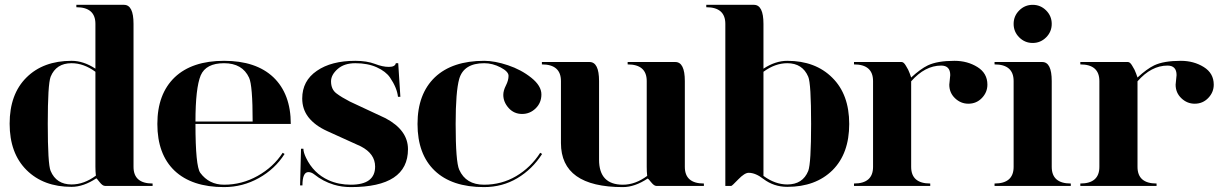

<svg xmlns="http://www.w3.org/2000/svg" viewBox="-20 -762 5005 787"><path d="M175.8 -254.9Q175.8 -88.9 187.5 -61.5Q210.9 -5.9 273.4 -5.9Q324.2 -5.9 373 -42Q371.1 -59.6 371.1 -79.1V-467.8Q323.2 -502.9 273.4 -502.9Q210 -502.9 187.5 -447.3Q175.8 -416 175.8 -254.9ZM527.3 -664.1V-78.1Q527.3 -9.8 605.5 -9.8V0H410.2Q400.4 0 388.2 -15.6Q376 -31.2 375 -31.2Q322.3 3.9 273.4 3.9Q158.2 3.9 88.9 -64.9Q19.5 -133.8 19.5 -254.9Q19.5 -376 88.4 -444.3Q157.2 -512.7 273.4 -512.7Q322.3 -512.7 371.1 -480.5V-664.1Q371.1 -732.4 293 -732.4V-742.2H488.3Q527.3 -742.2 527.3 -664.1Z M781.2 -263.7H1015.6Q1015.6 -412.1 1001 -443.4Q973.6 -502.9 898.4 -502.9Q824.2 -502.9 802.7 -453.1Q781.2 -401.4 781.2 -263.7ZM898.4 4.9Q766.6 4.9 695.3 -62.5Q625 -129.9 625 -253.9Q625 -377 696.3 -445.3Q767.6 -512.7 898.4 -512.7Q1029.3 -512.7 1100.6 -445.3Q1171.9 -377 1171.9 -253.9H781.2Q781.2 -81.1 800.8 -53.7Q836.9 -4.9 898.4 -4.9Q971.7 -4.9 1036.1 -41Q1100.6 -77.1 1138.7 -135.7L1146.5 -130.9Q1107.4 -69.3 1041 -32.2Q974.6 4.9 898.4 4.9Z M1602.5 -502.9Q1602.5 -502.9 1612.3 -502.9L1621.1 -365.2H1611.3Q1607.4 -401.9 1578.6 -444.3Q1561.5 -469.2 1524.4 -486.1Q1487.3 -502.9 1436.5 -502.9Q1390.6 -502.9 1363.8 -479Q1336.9 -455.1 1336.9 -428.7Q1336.9 -395.5 1359.4 -378.9Q1379.9 -363.3 1414.1 -345.7L1560.5 -277.3Q1652.3 -228.5 1652.3 -150.4Q1652.3 4.9 1418 4.9Q1381.3 4.9 1348.6 -4.9Q1303.7 -18.6 1268.6 -46.9Q1256.3 -56.6 1244.1 -56.6Q1219.7 -56.6 1219.7 -2H1210L1213.9 -152.3H1223.6Q1223.6 -137.7 1234.4 -115.2Q1265.1 -51.3 1326.7 -23.4Q1367.7 -4.9 1418 -4.9Q1517.6 -4.9 1517.6 -79.1Q1517.6 -131.8 1459 -162.1L1321.3 -224.6Q1270.5 -247.6 1243.7 -282.2Q1218.8 -314.9 1218.8 -358.4Q1218.8 -430.7 1278.8 -471.7Q1337.9 -512.7 1436.5 -512.7Q1483.4 -512.7 1517.1 -500Q1548.3 -487.8 1574 -487.8Q1599.6 -487.8 1602.5 -502.9Z M1963.9 4.9Q1832 4.9 1761.7 -62.5Q1691.4 -129.9 1691.4 -253.9Q1691.4 -377 1762.7 -445.3Q1834 -512.7 1964.8 -512.7Q2007.8 -512.7 2062 -494.6Q2116.2 -476.6 2157.7 -443.4Q2199.2 -410.2 2199.2 -375Q2199.2 -340.8 2175.8 -317.9Q2152.3 -294.9 2120.1 -294.9Q2086.9 -294.9 2064.9 -319.3Q2043 -343.8 2043 -373Q2043 -390.6 2053.7 -411.6Q2064.5 -432.6 2064.5 -451.2Q2064.5 -468.8 2031.7 -485.8Q1999 -502.9 1964.8 -502.9Q1880.9 -502.9 1862.3 -438.5Q1847.7 -386.7 1847.7 -253.9Q1847.7 -98.6 1862.3 -66.4Q1889.6 -4.9 1963.9 -4.9Q2036.1 -4.9 2095.7 -40Q2155.3 -75.2 2194.3 -135.7L2202.1 -130.9Q2162.1 -68.4 2100.6 -31.7Q2039.1 4.9 1963.9 4.9Z M2787.1 -429.7V-78.1Q2787.1 -9.8 2865.2 -9.8V0H2669.9Q2661.1 0 2648.9 -15.1Q2636.7 -30.3 2634.8 -30.3Q2582 4.9 2533.2 4.9Q2279.3 4.9 2279.3 -175.8V-429.7Q2279.3 -498 2201.2 -498V-507.8H2396.5Q2435.5 -507.8 2435.5 -429.7V-107.4Q2435.5 -4.9 2533.2 -4.9Q2584 -4.9 2632.8 -41Q2630.9 -58.6 2630.9 -78.1V-429.7Q2630.9 -498 2552.7 -498V-507.8H2748Q2787.1 -507.8 2787.1 -429.7Z M3109.4 -41Q3157.2 -5.9 3207 -5.9Q3270.5 -5.9 3293 -61.5Q3304.7 -92.8 3304.7 -253.9Q3304.7 -419.9 3293 -447.3Q3269.5 -502.9 3207 -502.9Q3157.2 -502.9 3109.4 -467.8V-174.8ZM3109.4 -480.5Q3158.2 -512.7 3207 -512.7Q3322.3 -512.7 3391.6 -443.4Q3460.9 -375 3460.9 -253.9Q3460.9 -132.8 3392.6 -64.5Q3323.2 3.9 3207 3.9Q3152.3 3.9 3109.4 -28.3Q3077.1 -53.7 3048.8 -53.7Q3032.2 -53.7 3006.3 -26.9Q2980.5 0 2977.5 0H2953.1V-664.1Q2953.1 -732.4 2875 -732.4V-742.2H3070.3Q3109.4 -742.2 3109.4 -664.1Z M4027.3 -415Q4027.3 -383.8 4004.9 -360.4Q3982.4 -336.9 3949.2 -336.9Q3918 -336.9 3894.5 -359.4Q3871.1 -381.8 3871.1 -415Q3871.1 -415 3875 -454.1Q3875 -493.2 3837.9 -493.2Q3771.5 -493.2 3714.8 -428.7V-78.1Q3714.8 -9.8 3793 -9.8V0H3480.5V-9.8Q3558.6 -9.8 3558.6 -78.1V-429.7Q3558.6 -498 3480.5 -498V-507.8H3675.8Q3684.6 -507.8 3693.4 -492.2Q3704.1 -475.6 3709 -460.9L3714.8 -444.3Q3752.9 -479.5 3783.2 -494.1Q3822.3 -512.7 3892.6 -512.7Q3945.3 -512.7 3986.3 -487.3Q4027.3 -461.9 4027.3 -415Z M4056.6 -507.8H4252Q4291 -507.8 4291 -429.7V-78.1Q4291 -9.8 4369.1 -9.8V0H4056.6V-9.8Q4134.8 -9.8 4134.8 -78.1V-429.7Q4134.8 -498 4056.6 -498ZM4157.7 -608.9Q4134.8 -631.8 4134.8 -664.1Q4134.8 -696.3 4157.7 -719.2Q4180.7 -742.2 4212.9 -742.2Q4245.1 -742.2 4268.1 -719.2Q4291 -696.3 4291 -664.1Q4291 -631.8 4268.1 -608.9Q4245.1 -585.9 4212.9 -585.9Q4180.7 -585.9 4157.7 -608.9Z M4955.1 -415Q4955.1 -383.8 4932.6 -360.4Q4910.2 -336.9 4877 -336.9Q4845.7 -336.9 4822.3 -359.4Q4798.8 -381.8 4798.8 -415Q4798.8 -415 4802.7 -454.1Q4802.7 -493.2 4765.6 -493.2Q4699.2 -493.2 4642.6 -428.7V-78.1Q4642.6 -9.8 4720.7 -9.8V0H4408.2V-9.8Q4486.3 -9.8 4486.3 -78.1V-429.7Q4486.3 -498 4408.2 -498V-507.8H4603.5Q4612.3 -507.8 4621.1 -492.2Q4631.8 -475.6 4636.7 -460.9L4642.6 -444.3Q4680.7 -479.5 4710.9 -494.1Q4750 -512.7 4820.3 -512.7Q4873 -512.7 4914.1 -487.3Q4955.1 -461.9 4955.1 -415Z"/></svg>

Font: spinwerad
Style: Bold
Weight: 700
Width: 7
Version: Version 0.3